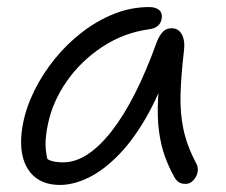

<svg xmlns="http://www.w3.org/2000/svg" viewBox="-20 -514 641 544"><path d="M150 10Q107 10 80 -11.5Q53 -33 44 -72Q35 -111 45 -163Q54 -210 77.5 -257.5Q101 -305 135.5 -347.5Q170 -390 213 -423Q256 -456 304 -475Q352 -494 403 -494Q421 -494 431 -485.5Q441 -477 438 -460Q436 -449 427.5 -441Q419 -433 402 -431Q330 -421 269.5 -381Q209 -341 169 -283.5Q129 -226 116 -163Q109 -131 109 -104.5Q109 -78 121 -36L87 -93Q104 -69 117.5 -61.5Q131 -54 159 -54Q227 -54 296 -142Q365 -230 425 -397Q432 -414 441.5 -424Q451 -434 466 -434Q486 -434 495.5 -416Q505 -398 501 -368Q493 -300 491.5 -246.5Q490 -193 500 -146.5Q510 -100 536 -51Q541 -42 540.5 -32Q540 -22 535 -13Q530 -4 522.5 1.5Q515 7 506 7Q493 7 485.5 1.5Q478 -4 473 -14Q458 -41 447 -71.5Q436 -102 430.5 -142Q425 -182 428 -238Q431 -294 444 -372L473 -371Q441 -266 401 -193.5Q361 -121 317 -76Q273 -31 230.5 -10.5Q188 10 150 10Z"/></svg>

Font: Shantell Sans Light
Style: Italic
Weight: 300
Italic angle: -11°
Designer: Stephen Nixon, Anya Danilova, Shantell Martin
Foundry: Arrow Type
Version: Version 1.008;[ac192a2d6]